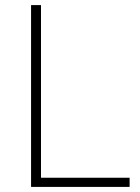

<svg xmlns="http://www.w3.org/2000/svg" viewBox="-20 -734 550 754"><path d="M102 0V-714H141V-36H489V0Z"/></svg>

Font: Noto Sans Armenian ExtraLight
Style: Regular
Weight: 250
Designer: Monotype Design Team
Foundry: Monotype Imaging Inc.
Version: Version 2.007